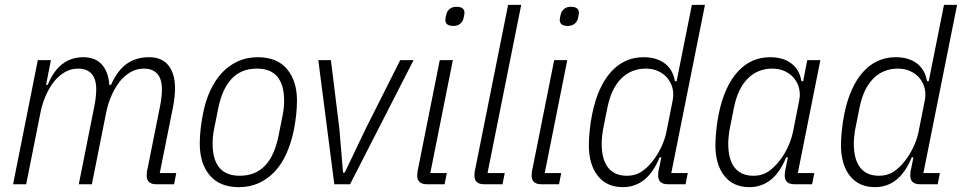

<svg xmlns="http://www.w3.org/2000/svg" viewBox="-20 -760 3968 792"><path d="M34 0 136 -512H190L170 -410H177Q223 -524 324 -524Q373 -524 400 -494Q427 -464 431 -410H438Q464 -469 502.5 -496.5Q541 -524 595 -524Q648 -524 675 -490Q702 -456 702 -395Q702 -363 694 -320L639 -46H707L698 0H625Q585 0 585 -36Q585 -42 586 -50.5Q587 -59 589 -66L640 -321Q644 -340 646 -359Q648 -378 648 -390Q648 -435 628.5 -456Q609 -477 574 -477Q544 -477 519.5 -463Q495 -449 475 -425Q455 -400 440.5 -367Q426 -334 419 -301L359 0H305L369 -321Q373 -340 375 -359Q377 -378 377 -390Q377 -435 357.5 -456Q338 -477 303 -477Q273 -477 248.5 -463Q224 -449 204 -425Q184 -400 169.5 -367Q155 -334 148 -301L88 0Z M966 12Q886 12 845 -37Q804 -86 804 -167Q804 -196 807.5 -227.5Q811 -259 817 -289Q827 -342 847 -385.5Q867 -429 895.5 -459.5Q924 -490 961 -507Q998 -524 1043 -524Q1123 -524 1164 -475Q1205 -426 1205 -345Q1205 -316 1201.5 -284.5Q1198 -253 1192 -223Q1181 -170 1161.5 -126.5Q1142 -83 1113.5 -52.5Q1085 -22 1048 -5Q1011 12 966 12ZM969 -35Q1034 -35 1073.5 -77Q1113 -119 1129 -200L1146 -285Q1152 -315 1152 -344Q1152 -477 1040 -477Q975 -477 935.5 -435Q896 -393 880 -312L863 -227Q857 -197 857 -168Q857 -35 969 -35Z M1359 0 1293 -512H1345L1380 -228L1395 -48H1402L1488 -228L1631 -512H1686L1424 0Z M1850 -653Q1817 -653 1817 -678Q1817 -686 1822 -704Q1825 -715 1835.5 -723.5Q1846 -732 1863 -732Q1896 -732 1896 -707Q1896 -699 1891 -681Q1888 -670 1877.5 -661.5Q1867 -653 1850 -653ZM1741 0Q1701 0 1701 -36Q1701 -42 1702 -50.5Q1703 -59 1705 -66L1794 -512H1848L1755 -46H1823L1814 0Z M1977 0Q1937 0 1937 -36Q1937 -42 1938 -50.5Q1939 -59 1941 -66L2076 -740H2130L1991 -46H2062L2053 0Z M2322 -653Q2289 -653 2289 -678Q2289 -686 2294 -704Q2297 -715 2307.5 -723.5Q2318 -732 2335 -732Q2368 -732 2368 -707Q2368 -699 2363 -681Q2360 -670 2349.5 -661.5Q2339 -653 2322 -653ZM2213 0Q2173 0 2173 -36Q2173 -42 2174 -50.5Q2175 -59 2177 -66L2266 -512H2320L2227 -46H2295L2286 0Z M2735 0Q2695 0 2695 -36Q2695 -42 2695.5 -49.5Q2696 -57 2698 -62L2708 -111H2701Q2651 12 2549 12Q2483 12 2446 -34.5Q2409 -81 2409 -162Q2409 -186 2412.5 -221.5Q2416 -257 2423 -291Q2446 -403 2500.5 -463.5Q2555 -524 2635 -524Q2688 -524 2722 -498.5Q2756 -473 2764 -425H2771L2834 -740H2888L2749 -46H2817L2808 0ZM2566 -35Q2594 -35 2616 -46Q2638 -57 2661 -82Q2686 -110 2704 -145.5Q2722 -181 2729 -216L2755 -347Q2760 -373 2754 -396.5Q2748 -420 2733 -438Q2718 -456 2695 -466.5Q2672 -477 2644 -477Q2584 -477 2543 -436.5Q2502 -396 2486 -318L2467 -223Q2465 -211 2463.5 -196Q2462 -181 2462 -167Q2462 -102 2488.5 -68.5Q2515 -35 2566 -35Z M3257 0Q3217 0 3217 -36Q3217 -42 3218 -50.5Q3219 -59 3221 -66L3230 -111H3223Q3173 12 3071 12Q3005 12 2968 -34.5Q2931 -81 2931 -162Q2931 -186 2934.5 -221.5Q2938 -257 2945 -291Q2968 -403 3022.5 -463.5Q3077 -524 3157 -524Q3210 -524 3244 -498.5Q3278 -473 3286 -425H3293L3310 -512H3364L3271 -46H3339L3330 0ZM3088 -35Q3116 -35 3138 -46Q3160 -57 3183 -82Q3208 -109 3226 -145Q3244 -181 3251 -216L3277 -347Q3282 -373 3276 -396.5Q3270 -420 3255 -438Q3240 -456 3217 -466.5Q3194 -477 3166 -477Q3106 -477 3065 -436.5Q3024 -396 3008 -318L2989 -223Q2987 -211 2985.5 -196Q2984 -181 2984 -167Q2984 -102 3010.5 -68.5Q3037 -35 3088 -35Z M3775 0Q3735 0 3735 -36Q3735 -42 3735.5 -49.5Q3736 -57 3738 -62L3748 -111H3741Q3691 12 3589 12Q3523 12 3486 -34.5Q3449 -81 3449 -162Q3449 -186 3452.5 -221.5Q3456 -257 3463 -291Q3486 -403 3540.5 -463.5Q3595 -524 3675 -524Q3728 -524 3762 -498.5Q3796 -473 3804 -425H3811L3874 -740H3928L3789 -46H3857L3848 0ZM3606 -35Q3634 -35 3656 -46Q3678 -57 3701 -82Q3726 -110 3744 -145.5Q3762 -181 3769 -216L3795 -347Q3800 -373 3794 -396.5Q3788 -420 3773 -438Q3758 -456 3735 -466.5Q3712 -477 3684 -477Q3624 -477 3583 -436.5Q3542 -396 3526 -318L3507 -223Q3505 -211 3503.5 -196Q3502 -181 3502 -167Q3502 -102 3528.5 -68.5Q3555 -35 3606 -35Z"/></svg>

Font: IBM Plex Sans Cond Light
Style: Italic
Weight: 300
Width: 3
Italic angle: -11°
Designer: Mike Abbink, Paul van der Laan, Pieter van Rosmalen
Foundry: Bold Monday
Version: Version 1.3